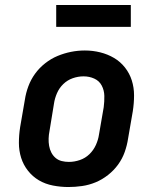

<svg xmlns="http://www.w3.org/2000/svg" viewBox="-20 -744 640 772"><path d="M255 8Q224 8 193 2Q162 -4 136.5 -19Q111 -34 92.5 -57.5Q74 -81 65 -109.5Q56 -138 56 -169.5Q56 -201 61 -233L80 -343Q84 -370 94 -397Q104 -424 121 -447.5Q138 -471 161.5 -489.5Q185 -508 211.5 -519Q238 -530 265.5 -535.5Q293 -541 321 -541Q353 -541 383 -533.5Q413 -526 438.5 -511Q464 -496 482.5 -472.5Q501 -449 510 -420.5Q519 -392 519 -360.5Q519 -329 514 -297L495 -187Q491 -160 481.5 -133Q472 -106 455 -82.5Q438 -59 414.5 -40.5Q391 -22 364.5 -11Q338 0 310 4Q282 8 255 8ZM257 -93Q279 -93 301 -100.5Q323 -108 339.5 -124Q356 -140 365.5 -161Q375 -182 378 -203L397 -313Q400 -336 399.5 -358.5Q399 -381 389 -400Q379 -419 359 -428Q339 -437 316 -437Q294 -437 272.5 -429.5Q251 -422 234.5 -406Q218 -390 209 -369Q200 -348 197 -327L179 -217Q176 -202 175.5 -187Q175 -172 177.5 -157.5Q180 -143 186.5 -130.5Q193 -118 203.5 -109Q214 -100 228 -96.5Q242 -93 257 -93ZM206 -636V-724H506V-636Z"/></svg>

Font: Iosevka Curly Slab Extended
Style: Bold Italic
Weight: 700
Width: 7
Italic angle: -9°
Monospace: yes
Designer: Belleve Invis
Foundry: Belleve Invis
Version: Version 11.0.0; ttfautohint (v1.8.3)